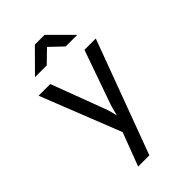

<svg xmlns="http://www.w3.org/2000/svg" viewBox="-282 -884 1163 1163"><g transform="rotate(-45 300.0 -302.5)"><path d="M178 180 259 -34 55 -550H155L283 -210Q290 -193 296 -169.5Q302 -146 306 -130Q310 -146 316 -169.5Q322 -193 328 -210L448 -550H545L274 180ZM119 -645 258 -785H341L481 -645H382L300 -723L220 -645Z"/></g></svg>

Font: JetBrains Mono Zero
Style: Regular-Zero
Weight: 400
Designer: Philipp Nurullin, Konstantin Bulenkov
Foundry: JetBrains
Version: Version 2.211